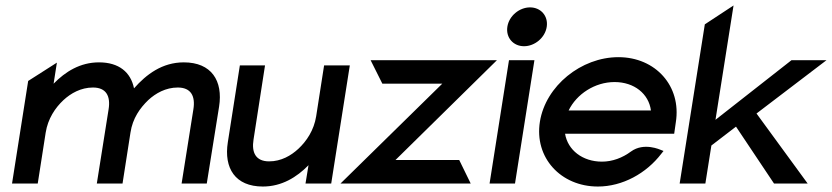

<svg xmlns="http://www.w3.org/2000/svg" viewBox="-20 -671 3042 702"><path d="M24 0H118L147 -186C155 -237 182 -277 212 -305C239 -330 276 -351 320 -351C368 -351 385 -320 377 -271L334 0H428L457 -186C465 -239 492 -276 522 -305C549 -330 586 -351 630 -351C678 -351 695 -320 687 -271L644 0H736L781 -281C796 -376 753 -443 652 -443C573 -443 515 -399 470 -348C458 -407 415 -443 342 -443C273 -443 219 -409 176 -365L188 -442L83 -375Z M813 -151C798 -56 840 11 941 11C1010 11 1065 -23 1108 -67L1097 0H1191L1259 -432H1165L1136 -246C1128 -195 1101 -155 1071 -127C1044 -102 1008 -81 964 -81C916 -81 899 -112 907 -161L949 -432H857Z M1225 0H1701L1659 -86H1426L1797 -451H1335L1378 -365H1597Z M1835 -573C1829 -533 1857 -502 1896 -502C1935 -502 1973 -533 1979 -573C1985 -613 1957 -644 1918 -644C1879 -644 1841 -613 1835 -573ZM1770 0H1863L1934 -451H1841Z M1954 -226C1933 -95 2030 11 2166 11C2256 11 2343 -37 2398 -109L2406 -119L2396 -123C2395 -123 2335 -152 2287 -117C2256 -94 2219 -80 2181 -80C2110 -80 2056 -122 2046 -182H2445L2451 -224C2472 -356 2377 -462 2241 -462C2105 -462 1975 -357 1954 -226ZM2059 -267C2088 -327 2155 -371 2227 -371C2299 -371 2352 -328 2360 -267Z M2465 0H2559L2581 -139L2671 -208L2810 0H2933L2746 -256L3002 -451H2874L2596 -233L2662 -651L2557 -582Z"/></svg>

Font: Charger Sport
Style: BdObl
Weight: 700
Designer: Jasper
Foundry: Cannot Into Space Fonts
Version: Version 1.1